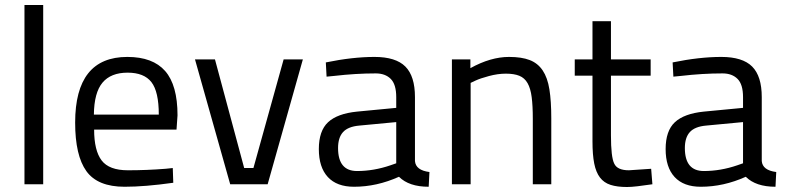

<svg xmlns="http://www.w3.org/2000/svg" viewBox="-20 -738 3147 769"><path d="M153 0V-718H78V0Z M643 -62 672 -65 674 -6Q617 2 568.5 6Q520 10 479 10Q371 10 326 -52.5Q281 -115 281 -247Q281 -510 490 -510Q592 -510 641.5 -453.5Q691 -397 691 -276L687 -219H357Q357 -135 387 -95.5Q417 -56 492 -56Q567 -56 643 -62ZM356 -279H616Q616 -371 586.5 -409Q557 -447 491 -447Q424 -447 390.5 -407Q357 -367 356 -279Z M902 0H1052L1193 -500H1116L995 -65H958L841 -500H761Z M1642 -349V-93Q1645 -56 1700 -49L1697 10Q1618 10 1578 -30Q1489 10 1398 10Q1329 10 1293 -29Q1257 -68 1257 -141Q1257 -214 1294 -248.5Q1331 -283 1410 -291L1567 -306V-349Q1567 -400 1545 -422Q1523 -444 1485 -444Q1445 -444 1403.5 -441.5Q1362 -439 1319 -434L1288 -431L1285 -488Q1392 -510 1480 -510Q1565 -510 1603.5 -471.5Q1642 -433 1642 -349ZM1334 -145Q1334 -53 1410 -53Q1477 -53 1544 -76L1567 -84V-249L1419 -235Q1374 -231 1354 -209Q1334 -187 1334 -145Z M1865 -406V0H1790V-500H1864V-465Q1945 -510 2019 -510Q2069 -510 2101.5 -497.5Q2134 -485 2153.5 -456Q2173 -427 2180.5 -380Q2188 -333 2188 -264V0H2114V-262Q2114 -314 2109.5 -349Q2105 -384 2093 -405Q2081 -426 2060 -434.5Q2039 -443 2006 -443Q1974 -443 1938.5 -433.5Q1903 -424 1884 -415Z M2586 -500V-435H2427V-196Q2427 -109 2440 -83Q2452 -56 2499 -56L2588 -62L2593 0Q2559 5 2533.5 8Q2508 11 2491 11Q2452 11 2425.5 2.5Q2399 -6 2383 -27Q2367 -48 2360 -83Q2353 -118 2353 -172V-435H2282V-500H2353V-653H2427V-500Z M3031 -349V-93Q3034 -56 3089 -49L3086 10Q3007 10 2967 -30Q2878 10 2787 10Q2718 10 2682 -29Q2646 -68 2646 -141Q2646 -214 2683 -248.5Q2720 -283 2799 -291L2956 -306V-349Q2956 -400 2934 -422Q2912 -444 2874 -444Q2834 -444 2792.5 -441.5Q2751 -439 2708 -434L2677 -431L2674 -488Q2781 -510 2869 -510Q2954 -510 2992.5 -471.5Q3031 -433 3031 -349ZM2723 -145Q2723 -53 2799 -53Q2866 -53 2933 -76L2956 -84V-249L2808 -235Q2763 -231 2743 -209Q2723 -187 2723 -145Z"/></svg>

Font: Sunflower Light
Style: Regular
Weight: 300
Designer: JIKJI
Foundry: JIKJI
Version: Version 1.00